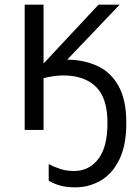

<svg xmlns="http://www.w3.org/2000/svg" viewBox="-20 -555 595 820"><path d="M519.5 -29.8Q519.5 65.4 489.7 126.2Q460 187 410.2 216.1Q360.4 245.1 300.8 245.1Q265.1 245.1 238 237.8Q210.9 230.5 188 216.8V146Q210.4 157.7 237.3 166.5Q264.2 175.3 296.9 175.3Q359.4 175.3 399.2 124.8Q439 74.2 439 -29.8Q439 -136.7 389.4 -184.8Q339.8 -232.9 249.5 -232.9Q231.4 -232.9 208.7 -229.7Q186 -226.6 166 -221.2V0H85.4V-535.2H166V-283.7L400.9 -535.2H491.2L267.1 -300.3Q341.8 -299.3 398.7 -272Q455.6 -244.6 487.5 -185.5Q519.5 -126.5 519.5 -29.8Z"/></svg>

Font: Open Sans
Style: Regular
Weight: 400
Designer: Monotype Design Team
Foundry: Monotype Imaging Inc.
Version: Version 3.000; ttfautohint (v1.8.4)